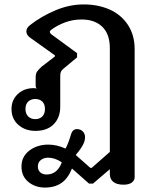

<svg xmlns="http://www.w3.org/2000/svg" viewBox="-20 -581 703 867"><path d="M77 171Q77 126 112.5 99Q148 72 198 72Q237 72 276 90Q289 66 300 28Q307 2 327 2Q344 2 354 12.5Q364 23 364 38Q364 54 357 68Q348 88 322 119L388 177H394L476 105V-363Q476 -427 442 -460Q408 -493 348 -493Q309 -493 274 -480Q239 -467 212 -447Q205 -442 205 -437Q205 -432 212 -426L328 -341V-322L268 -272Q258 -264 255 -257Q252 -250 252 -236V-99Q252 -50 222.5 -20Q193 10 140 10Q94 10 63 -17Q32 -44 32 -89Q32 -129 59.5 -155.5Q87 -182 130 -183Q141 -183 146 -181Q141 -186 141 -196V-229Q141 -248 146.5 -256.5Q152 -265 168 -280L228 -326V-331L116 -411Q99 -423 99 -439Q99 -455 116 -468Q166 -507 229.5 -534Q293 -561 358 -561Q424 -561 476 -537.5Q528 -514 558 -468Q588 -422 588 -359V219Q588 234 575 243.5Q562 253 538 253Q508 253 492 240.5Q476 228 476 205V183L400 248H382L305 180Q287 225 257 245.5Q227 266 183 266Q139 266 108 240.5Q77 215 77 171ZM183 -89Q183 -111 171 -122.5Q159 -134 139 -134Q120 -134 107.5 -122.5Q95 -111 95 -89Q95 -67 107.5 -55Q120 -43 139 -43Q159 -43 171 -55Q183 -67 183 -89ZM259 152Q228 131 197 131Q178 131 164.5 141.5Q151 152 151 171Q151 187 161.5 197Q172 207 191 207Q215 207 232.5 192.5Q250 178 259 152Z"/></svg>

Font: Maitree SemiBold
Style: Regular
Weight: 600
Designer: CadsonDemak Team
Foundry: CadsonDemak
Version: Version 1.001